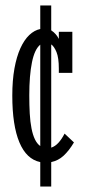

<svg xmlns="http://www.w3.org/2000/svg" viewBox="-20 -686 310 701"><path d="M194.8 -419.9V-435.1Q194.8 -475.1 186.3 -495.8Q177.7 -516.6 167 -523.9V-147Q181.2 -151.4 193.4 -164.8Q205.6 -178.2 215.8 -198.2L250 -166Q231.9 -135.7 212.4 -117.7Q192.9 -99.6 167 -94.2V-4.9H127V-94.2Q76.7 -104.5 50.8 -166.3Q24.9 -228 24.9 -336.9Q24.9 -392.6 32.7 -435.8Q40.5 -479 54.4 -509.8Q68.4 -540.5 86.9 -558.1Q105.5 -575.7 127 -580.1V-666H167V-575.2Q176.8 -568.8 183.8 -560.5Q190.9 -552.2 194.8 -543.9V-569.8H244.1V-419.9ZM86.9 -337.9Q86.9 -301.8 88.6 -271.5Q90.3 -241.2 95 -217.5Q99.6 -193.8 107.4 -177.5Q115.2 -161.1 127 -152.8V-522.9Q106.4 -506.3 96.7 -458.5Q86.9 -410.6 86.9 -337.9Z"/></svg>

Font: Stint Ultra Condensed
Style: Regular
Weight: 400
Width: 1
Designer: Astigmatic (AOETI)
Foundry: Astigmatic (AOETI)
Version: Version 1.000